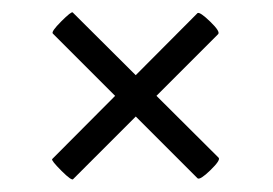

<svg xmlns="http://www.w3.org/2000/svg" viewBox="-20 -344 439 309"><path d="M64 -88 298 -323Q302 -325 318.5 -309Q335 -293 331 -289L98 -56Q96 -52 79 -69Q62 -86 64 -88ZM97 -324 332 -90Q335 -86 318.5 -70Q302 -54 298 -57L65 -290Q62 -293 78.5 -309.5Q95 -326 97 -324Z"/></svg>

Font: Cormorant Infant
Style: Bold Italic
Weight: 700
Italic angle: -10°
Designer: Christian Thalmann (Catharsis Fonts)
Foundry: Catharsis Fonts
Version: Version 4.000